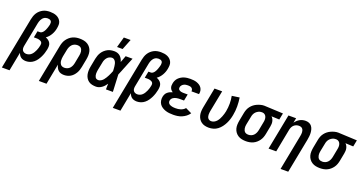

<svg xmlns="http://www.w3.org/2000/svg" viewBox="-76 -1620 5095 2684"><g transform="rotate(20 2472.0 -278.5)"><path d="M-34 210 116 -561Q121 -586 129.5 -611Q138 -636 152.5 -659Q167 -682 188 -700.5Q209 -719 233 -731Q257 -743 283 -747.5Q309 -752 334 -752Q360 -752 385 -748Q410 -744 432.5 -734Q455 -724 472 -707.5Q489 -691 499 -669Q509 -647 508.5 -621Q508 -595 503 -569Q499 -545 490.5 -521Q482 -497 469 -474Q456 -451 438.5 -431Q421 -411 399 -396Q421 -388 440 -374Q459 -360 470 -339.5Q481 -319 481 -294Q481 -269 476 -243Q470 -214 461 -185.5Q452 -157 438.5 -129Q425 -101 407 -75Q389 -49 364 -28.5Q339 -8 309.5 2Q280 12 251 12Q230 12 210.5 7Q191 2 176 -8.5Q161 -19 150.5 -35Q140 -51 134 -70L80 210ZM222 -85Q242 -85 262 -93Q282 -101 297 -116Q312 -131 323 -149.5Q334 -168 342.5 -187Q351 -206 356.5 -225.5Q362 -245 366 -265Q369 -277 368 -289Q367 -301 361 -310Q355 -319 345 -324.5Q335 -330 324 -333.5Q313 -337 301.5 -338Q290 -339 278 -339H242L261 -436H297Q312 -436 325.5 -446Q339 -456 348.5 -469.5Q358 -483 364.5 -497.5Q371 -512 376 -526.5Q381 -541 385.5 -556Q390 -571 393 -586Q395 -600 393.5 -614Q392 -628 383.5 -637.5Q375 -647 361.5 -651Q348 -655 334 -655Q320 -655 306.5 -651.5Q293 -648 280.5 -639.5Q268 -631 259 -619.5Q250 -608 243.5 -595.5Q237 -583 233 -569.5Q229 -556 226 -543L155 -177Q152 -159 153.5 -141.5Q155 -124 164.5 -111Q174 -98 189.5 -91.5Q205 -85 222 -85Z M516 210 625 -351Q630 -377 639.5 -402.5Q649 -428 665 -450.5Q681 -473 702.5 -491.5Q724 -510 749 -521.5Q774 -533 800 -537.5Q826 -542 852 -542Q884 -542 914.5 -536Q945 -530 970 -514.5Q995 -499 1012.5 -475.5Q1030 -452 1037.5 -423Q1045 -394 1044 -362Q1043 -330 1037 -299L1014 -179Q1009 -155 1001.5 -131.5Q994 -108 981 -86Q968 -64 950.5 -45Q933 -26 911 -13Q889 0 864.5 6Q840 12 817 12Q792 12 769.5 5.5Q747 -1 730.5 -16.5Q714 -32 704 -52.5Q694 -73 689 -96L630 210ZM788 -85Q809 -85 830.5 -93.5Q852 -102 867 -119Q882 -136 890.5 -156Q899 -176 903 -197L926 -317Q929 -332 930 -347.5Q931 -363 929 -377.5Q927 -392 921.5 -405Q916 -418 906 -427.5Q896 -437 881.5 -441Q867 -445 851 -445Q830 -445 809 -436.5Q788 -428 773 -411.5Q758 -395 749 -374.5Q740 -354 736 -333L715 -228Q712 -212 711 -195.5Q710 -179 711 -163Q712 -147 717.5 -132.5Q723 -118 732.5 -106.5Q742 -95 757 -90Q772 -85 788 -85Z M1292 12Q1262 12 1233 5.5Q1204 -1 1181.5 -17.5Q1159 -34 1144.5 -58.5Q1130 -83 1124.5 -111.5Q1119 -140 1120.5 -170.5Q1122 -201 1128 -231L1151 -351Q1156 -376 1165 -401Q1174 -426 1188.5 -448.5Q1203 -471 1223.5 -489.5Q1244 -508 1268 -520.5Q1292 -533 1317.5 -537.5Q1343 -542 1368 -542Q1393 -542 1416 -534Q1439 -526 1456 -510Q1473 -494 1484 -473.5Q1495 -453 1501 -430Q1511 -455 1520 -480Q1529 -505 1538 -530H1641Q1625 -491 1609 -452Q1593 -413 1578 -374L1577 -373Q1565 -343 1553.5 -313.5Q1542 -284 1529 -255Q1533 -191 1535 -127.5Q1537 -64 1541 0H1438Q1438 -21 1438.5 -42.5Q1439 -64 1440 -85Q1427 -66 1411.5 -48.5Q1396 -31 1376.5 -17Q1357 -3 1335.5 4.5Q1314 12 1292 12ZM1292 -85Q1312 -85 1331.5 -97Q1351 -109 1364.5 -125Q1378 -141 1389 -159.5Q1400 -178 1410 -197Q1420 -216 1428 -235Q1436 -254 1444 -274Q1443 -291 1442 -309Q1441 -327 1439 -344Q1437 -361 1433 -378Q1429 -395 1421 -409.5Q1413 -424 1399.5 -434.5Q1386 -445 1368 -445Q1348 -445 1328.5 -435.5Q1309 -426 1295 -409Q1281 -392 1273 -372.5Q1265 -353 1262 -333L1238 -213Q1236 -199 1234.5 -185Q1233 -171 1233.5 -157.5Q1234 -144 1237.5 -130.5Q1241 -117 1247.5 -106.5Q1254 -96 1266 -90.5Q1278 -85 1292 -85Z M1381 -610 1425 -767H1526L1464 -610Z M1616 210 1766 -561Q1771 -586 1779.5 -611Q1788 -636 1802.5 -659Q1817 -682 1838 -700.5Q1859 -719 1883 -731Q1907 -743 1933 -747.5Q1959 -752 1984 -752Q2010 -752 2035 -748Q2060 -744 2082.5 -734Q2105 -724 2122 -707.5Q2139 -691 2149 -669Q2159 -647 2158.5 -621Q2158 -595 2153 -569Q2149 -545 2140.5 -521Q2132 -497 2119 -474Q2106 -451 2088.5 -431Q2071 -411 2049 -396Q2071 -388 2090 -374Q2109 -360 2120 -339.5Q2131 -319 2131 -294Q2131 -269 2126 -243Q2120 -214 2111 -185.5Q2102 -157 2088.5 -129Q2075 -101 2057 -75Q2039 -49 2014 -28.5Q1989 -8 1959.5 2Q1930 12 1901 12Q1880 12 1860.5 7Q1841 2 1826 -8.5Q1811 -19 1800.5 -35Q1790 -51 1784 -70L1730 210ZM1872 -85Q1892 -85 1912 -93Q1932 -101 1947 -116Q1962 -131 1973 -149.5Q1984 -168 1992.5 -187Q2001 -206 2006.5 -225.5Q2012 -245 2016 -265Q2019 -277 2018 -289Q2017 -301 2011 -310Q2005 -319 1995 -324.5Q1985 -330 1974 -333.5Q1963 -337 1951.5 -338Q1940 -339 1928 -339H1892L1911 -436H1947Q1962 -436 1975.5 -446Q1989 -456 1998.5 -469.5Q2008 -483 2014.5 -497.5Q2021 -512 2026 -526.5Q2031 -541 2035.5 -556Q2040 -571 2043 -586Q2045 -600 2043.5 -614Q2042 -628 2033.5 -637.5Q2025 -647 2011.5 -651Q1998 -655 1984 -655Q1970 -655 1956.5 -651.5Q1943 -648 1930.5 -639.5Q1918 -631 1909 -619.5Q1900 -608 1893.5 -595.5Q1887 -583 1883 -569.5Q1879 -556 1876 -543L1805 -177Q1802 -159 1803.5 -141.5Q1805 -124 1814.5 -111Q1824 -98 1839.5 -91.5Q1855 -85 1872 -85Z M2441 12Q2411 12 2382 9Q2353 6 2326 -3Q2299 -12 2275.5 -27Q2252 -42 2236.5 -64.5Q2221 -87 2216 -116Q2211 -145 2217 -175Q2221 -194 2230 -212.5Q2239 -231 2255 -244.5Q2271 -258 2289.5 -267Q2308 -276 2329 -282Q2314 -291 2303.5 -303Q2293 -315 2287 -330.5Q2281 -346 2281 -364Q2281 -382 2285 -400Q2289 -422 2299.5 -443.5Q2310 -465 2327 -482Q2344 -499 2364.5 -511Q2385 -523 2407.5 -530Q2430 -537 2452.5 -539.5Q2475 -542 2497 -542Q2522 -542 2546.5 -539.5Q2571 -537 2593 -529.5Q2615 -522 2634.5 -509.5Q2654 -497 2667 -478.5Q2680 -460 2684.5 -436Q2689 -412 2684 -388L2683 -383H2570L2571 -385Q2573 -399 2567.5 -412Q2562 -425 2551 -432.5Q2540 -440 2525.5 -442.5Q2511 -445 2497 -445Q2481 -445 2465.5 -442.5Q2450 -440 2435 -432Q2420 -424 2409 -410.5Q2398 -397 2395 -381Q2393 -371 2395 -361.5Q2397 -352 2403.5 -345.5Q2410 -339 2418 -334.5Q2426 -330 2435.5 -328Q2445 -326 2455 -325Q2465 -324 2475 -324H2536L2517 -227H2456Q2444 -227 2431.5 -226Q2419 -225 2406 -222.5Q2393 -220 2380.5 -215.5Q2368 -211 2357 -203Q2346 -195 2338 -183.5Q2330 -172 2328 -159Q2325 -146 2329 -133Q2333 -120 2342 -111.5Q2351 -103 2363 -98Q2375 -93 2388 -90Q2401 -87 2414.5 -86Q2428 -85 2441 -85Q2459 -85 2478 -87Q2497 -89 2515 -95Q2533 -101 2550.5 -111.5Q2568 -122 2580 -138L2672 -94Q2654 -66 2626 -44.5Q2598 -23 2567 -10Q2536 3 2504 7.5Q2472 12 2441 12Z M2970 12Q2939 12 2910.5 5Q2882 -2 2859 -18.5Q2836 -35 2821 -59Q2806 -83 2799.5 -111.5Q2793 -140 2794.5 -170.5Q2796 -201 2802 -231L2860 -530H2974L2912 -213Q2910 -199 2908.5 -184.5Q2907 -170 2907.5 -156Q2908 -142 2912 -129Q2916 -116 2924 -106Q2932 -96 2944.5 -90.5Q2957 -85 2972 -85Q2993 -85 3014.5 -96Q3036 -107 3051 -124.5Q3066 -142 3077 -162Q3088 -182 3096 -203Q3104 -224 3110.5 -245Q3117 -266 3121 -287Q3132 -346 3132 -404Q3132 -462 3121 -517L3233 -533Q3243 -470 3243.5 -403.5Q3244 -337 3231 -270Q3225 -237 3214.5 -204Q3204 -171 3188.5 -140Q3173 -109 3151 -80Q3129 -51 3100 -29Q3071 -7 3037 2.5Q3003 12 2970 12Z M3524 12Q3492 12 3462 6Q3432 0 3407 -15.5Q3382 -31 3364.5 -54.5Q3347 -78 3339 -107Q3331 -136 3332.5 -168Q3334 -200 3340 -231L3363 -351Q3368 -377 3378 -402.5Q3388 -428 3405.5 -450.5Q3423 -473 3445 -490Q3467 -507 3493 -518.5Q3519 -530 3545 -536.5Q3571 -543 3596 -543Q3602 -543 3607 -542.5Q3612 -542 3617 -542L3878 -530L3859 -433L3741 -438Q3755 -426 3763.5 -410Q3772 -394 3776 -376Q3780 -358 3779.5 -338Q3779 -318 3775 -299L3752 -179Q3747 -153 3737.5 -127.5Q3728 -102 3712 -79.5Q3696 -57 3674.5 -38.5Q3653 -20 3627.5 -8.5Q3602 3 3576 7.5Q3550 12 3524 12ZM3525 -85Q3546 -85 3567.5 -93.5Q3589 -102 3604 -118.5Q3619 -135 3628 -155.5Q3637 -176 3641 -197L3664 -317Q3669 -338 3669.5 -359Q3670 -380 3664 -398.5Q3658 -417 3643.5 -430Q3629 -443 3608 -445H3589Q3569 -445 3548.5 -435.5Q3528 -426 3511.5 -410Q3495 -394 3486 -373.5Q3477 -353 3474 -333L3450 -213Q3447 -198 3446 -182.5Q3445 -167 3447.5 -152.5Q3450 -138 3455.5 -125Q3461 -112 3471 -102.5Q3481 -93 3495 -89Q3509 -85 3525 -85Z M4112 210 4214 -317Q4217 -332 4218.5 -346.5Q4220 -361 4219 -375.5Q4218 -390 4213.5 -403Q4209 -416 4200 -426Q4191 -436 4177 -440.5Q4163 -445 4148 -445Q4129 -445 4110 -438.5Q4091 -432 4075.5 -418Q4060 -404 4051 -385.5Q4042 -367 4038 -348L3971 0H3857L3960 -530H4074L4060 -459Q4074 -478 4091 -494Q4108 -510 4128 -521Q4148 -532 4169.5 -537Q4191 -542 4213 -542Q4240 -542 4264 -532.5Q4288 -523 4303.5 -503Q4319 -483 4326 -458Q4333 -433 4334.5 -406.5Q4336 -380 4333 -353Q4330 -326 4325 -299L4226 210Z M4624 12Q4592 12 4562 6Q4532 0 4507 -15.5Q4482 -31 4464.5 -54.5Q4447 -78 4439 -107Q4431 -136 4432.5 -168Q4434 -200 4440 -231L4463 -351Q4468 -377 4478 -402.5Q4488 -428 4505.5 -450.5Q4523 -473 4545 -490Q4567 -507 4593 -518.5Q4619 -530 4645 -536.5Q4671 -543 4696 -543Q4702 -543 4707 -542.5Q4712 -542 4717 -542L4978 -530L4959 -433L4841 -438Q4855 -426 4863.5 -410Q4872 -394 4876 -376Q4880 -358 4879.5 -338Q4879 -318 4875 -299L4852 -179Q4847 -153 4837.5 -127.5Q4828 -102 4812 -79.5Q4796 -57 4774.5 -38.5Q4753 -20 4727.5 -8.5Q4702 3 4676 7.5Q4650 12 4624 12ZM4625 -85Q4646 -85 4667.5 -93.5Q4689 -102 4704 -118.5Q4719 -135 4728 -155.5Q4737 -176 4741 -197L4764 -317Q4769 -338 4769.5 -359Q4770 -380 4764 -398.5Q4758 -417 4743.5 -430Q4729 -443 4708 -445H4689Q4669 -445 4648.5 -435.5Q4628 -426 4611.5 -410Q4595 -394 4586 -373.5Q4577 -353 4574 -333L4550 -213Q4547 -198 4546 -182.5Q4545 -167 4547.5 -152.5Q4550 -138 4555.5 -125Q4561 -112 4571 -102.5Q4581 -93 4595 -89Q4609 -85 4625 -85Z"/></g></svg>

Font: Lode
Style: Bold Italic
Weight: 700
Italic angle: -11°
Monospace: yes
Designer: Belleve Invis
Foundry: Belleve Invis
Version: Version 29.2.0; ttfautohint (v1.8.3)